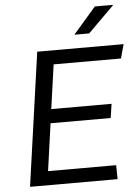

<svg xmlns="http://www.w3.org/2000/svg" viewBox="-59 -937 715 983"><g transform="rotate(-5 298.0 -445.5)"><path d="M55 0 152 -686H596L576 -614H230L198 -387H508L497 -315H188L154 -72H504L505 0ZM349 -756 466 -891H558V-888L425 -756Z"/></g></svg>

Font: Chivo Medium Light
Style: Italic
Weight: 300
Italic angle: -8.05°
Version: Version 2.002